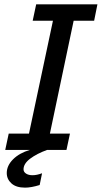

<svg xmlns="http://www.w3.org/2000/svg" viewBox="-20 -688 467 881"><path d="M4 0 20 -75H113L223 -593H130L146 -668H427L412 -593H318L209 -75H301L285 0ZM95 173Q54 173 32.5 153.5Q11 134 11 106Q11 72 40 43Q69 14 117 0H196Q149 17 118.5 40Q88 63 88 89Q88 101 99.5 108.5Q111 116 129 116Q149 116 173 107L162 161Q123 173 95 173Z"/></svg>

Font: Atkinson Hyperlegible
Style: Italic
Weight: 400
Italic angle: -12°
Designer: Elliott Scott, Megan Eiswerth, Linus Boman, Theodore Petrosky
Foundry: Braille Institute
Version: Version 1.006; ttfautohint (v1.8.3)